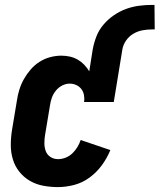

<svg xmlns="http://www.w3.org/2000/svg" viewBox="-20 -755 651 783"><path d="M216 8Q186 8 156.5 2.5Q127 -3 102 -17.5Q77 -32 59 -54.5Q41 -77 32.5 -105Q24 -133 24 -163.5Q24 -194 29 -225L49 -345Q52 -367 59 -389.5Q66 -412 77.5 -432.5Q89 -453 105 -471.5Q121 -490 141.5 -503Q162 -516 185 -522Q208 -528 230 -528Q249 -528 266 -524Q283 -520 297.5 -511.5Q312 -503 323.5 -491Q335 -479 344 -464L358 -553Q363 -580 373 -606Q383 -632 401.5 -654Q420 -676 444 -692.5Q468 -709 494 -718.5Q520 -728 547 -731.5Q574 -735 600 -735H610L611 -635H600Q581 -635 561.5 -631.5Q542 -628 524 -617.5Q506 -607 494 -589.5Q482 -572 479 -553L444 -339H323Q325 -353 322.5 -367Q320 -381 312 -391.5Q304 -402 291.5 -408Q279 -414 264 -414Q249 -414 234 -406.5Q219 -399 208 -385.5Q197 -372 191.5 -356.5Q186 -341 184 -326L164 -206Q161 -189 161 -171.5Q161 -154 166.5 -139Q172 -124 185.5 -115Q199 -106 217 -106Q232 -106 247.5 -112Q263 -118 275 -129.5Q287 -141 295.5 -155Q304 -169 309 -184L430 -143Q417 -111 396 -82Q375 -53 346 -31.5Q317 -10 283 -1Q249 8 216 8Z"/></svg>

Font: Iosevka Curly Heavy
Style: Italic
Weight: 900
Italic angle: -9°
Monospace: yes
Designer: Belleve Invis
Foundry: Belleve Invis
Version: Version 22.1.2; ttfautohint (v1.8.4)